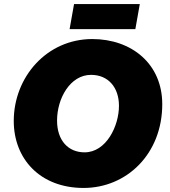

<svg xmlns="http://www.w3.org/2000/svg" viewBox="-20 -911 838 949"><path d="M393 18C606 18 782 -150 782 -396C782 -596 630 -718 436 -718C211 -718 48 -530 48 -313C48 -126 178 18 393 18ZM398 -158C317 -158 262 -217 262 -315C262 -425 327 -541 430 -541C515 -541 568 -479 568 -388C568 -288 505 -158 398 -158ZM324 -767H649L671 -891H346Z"/></svg>

Font: Fixel Display 20240404 Black
Style: Italic
Weight: 900
Italic angle: -10°
Designer: AlfaBravo + MacPaw
Foundry: Kyrylo Tkachov, Marchela Mozhyna, Serhii Makarenko, Maria Weinstein, Zakhar Kryvoshyya
Version: Version 1.211;Glyphs 3.2 (3225)